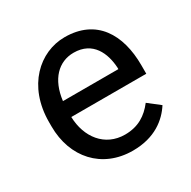

<svg xmlns="http://www.w3.org/2000/svg" viewBox="-129 -661 788 794"><g transform="rotate(-30 265.0 -264.0)"><path d="M287.6 9.8C392.6 9.8 453.1 -40 486.8 -92.3L431.6 -135.3C398.4 -92.3 356.4 -64 292.5 -64C196.3 -64 138.2 -141.1 135.7 -238.3H493.7V-278.8C493.7 -426.8 427.2 -538.1 276.4 -538.1C157.2 -538.1 45.4 -438.5 45.4 -266.1V-245.6C45.4 -97.2 140.6 9.8 287.6 9.8ZM276.4 -463.9C368.2 -463.9 399.4 -389.6 403.3 -319.3V-312.5H138.7C150.4 -410.2 204.6 -463.9 276.4 -463.9Z"/></g></svg>

Font: Nahid
Style: Regular
Weight: 400
Foundry: DejaVu fonts team - Redesigned by Saber Rastikerdar
Version: Version 0.3.0